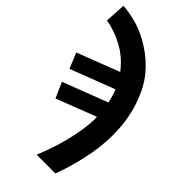

<svg xmlns="http://www.w3.org/2000/svg" viewBox="-310 -883 1191 1191"><g transform="rotate(45 285.5 -287.0)"><path d="M2 -667 9.8 -803.7Q74.2 -798.8 139.6 -779.3Q205.1 -759.8 277.3 -713.4Q349.6 -667 404.3 -600.6Q459 -534.2 495.1 -426.8Q531.2 -319.3 531.2 -185.5Q531.2 -86.9 505.9 28.3Q480.5 143.6 446.3 230.5H282.2Q369.1 18.6 380.9 -158.2Q382.8 -184.6 380.9 -200.2L118.2 -98.6L73.2 -200.2L368.2 -313.5Q358.4 -360.4 341.8 -402.3L49.8 -290L7.8 -391.6L286.1 -499Q229.5 -573.2 152.3 -614.3Q75.2 -655.3 2 -667Z"/></g></svg>

Font: Gothic A1 ExtraBold
Style: Regular
Weight: 800
Designer: HanYang I&C Co.,Ltd.
Foundry: HanYang I&C Co.,Ltd.
Version: Version 2.50